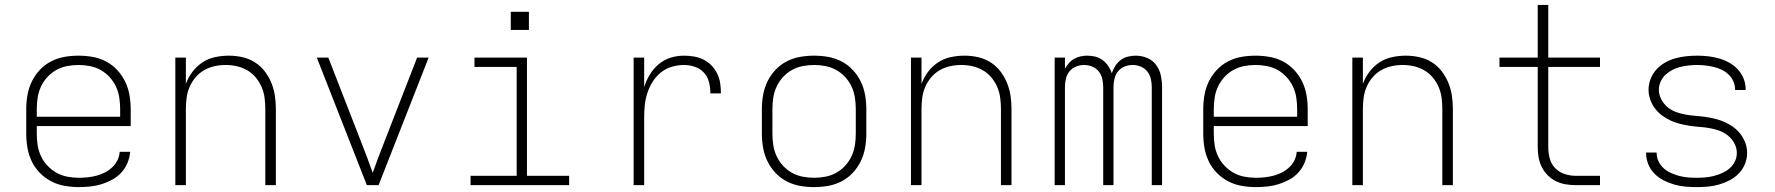

<svg xmlns="http://www.w3.org/2000/svg" viewBox="-20 -755 7240 783"><path d="M302 8Q273 8 244 3Q215 -2 189 -15.5Q163 -29 142.5 -50Q122 -71 109.5 -97Q97 -123 92 -152Q87 -181 87 -210V-310Q87 -339 92 -367.5Q97 -396 109.5 -422Q122 -448 142 -469.5Q162 -491 188 -504.5Q214 -518 242.5 -523Q271 -528 300 -528Q329 -528 357.5 -523Q386 -518 412 -504.5Q438 -491 458 -469.5Q478 -448 490.5 -422Q503 -396 508 -367.5Q513 -339 513 -310V-241H130V-210Q130 -186 133.5 -163Q137 -140 147 -118.5Q157 -97 173.5 -79.5Q190 -62 210.5 -50.5Q231 -39 254.5 -34.5Q278 -30 302 -30Q320 -30 338 -32Q356 -34 373.5 -38.5Q391 -43 407.5 -51.5Q424 -60 437.5 -72.5Q451 -85 459 -101.5Q467 -118 468 -136H511Q509 -113 500 -91Q491 -69 475 -51.5Q459 -34 438 -22.5Q417 -11 394.5 -4Q372 3 348.5 5.5Q325 8 302 8ZM130 -279H470V-310Q470 -333 466.5 -356.5Q463 -380 453 -401.5Q443 -423 427 -440.5Q411 -458 390.5 -469.5Q370 -481 346.5 -485.5Q323 -490 300 -490Q277 -490 253.5 -485.5Q230 -481 209.5 -469.5Q189 -458 173 -440.5Q157 -423 147 -401.5Q137 -380 133.5 -356.5Q130 -333 130 -310Z M695 0V-520H738V-413Q748 -440 765 -462.5Q782 -485 805.5 -500.5Q829 -516 857 -522Q885 -528 913 -528Q941 -528 968 -522Q995 -516 1018.5 -501.5Q1042 -487 1059 -465Q1076 -443 1086.5 -417.5Q1097 -392 1101 -365Q1105 -338 1105 -310V0H1062V-310Q1062 -333 1059 -356Q1056 -379 1047 -400Q1038 -421 1023 -439Q1008 -457 988 -468.5Q968 -480 945.5 -485Q923 -490 900 -490Q877 -490 854.5 -485Q832 -480 812 -468.5Q792 -457 777 -439Q762 -421 753 -400Q744 -379 741 -356Q738 -333 738 -310V0Z M1476 0 1272 -520H1319L1454 -173Q1466 -143 1477.5 -112Q1489 -81 1500 -50Q1511 -81 1522.5 -112Q1534 -143 1546 -173L1681 -520H1728L1524 0Z M1899 0V-38H2087V-482H1915V-520H2129V-38H2301V0ZM2063 -633V-707H2137V-633Z M2564 0V-520H2607V-399Q2615 -426 2629.5 -450Q2644 -474 2665.5 -492.5Q2687 -511 2714 -519.5Q2741 -528 2769 -528Q2790 -528 2810.5 -524.5Q2831 -521 2849 -512Q2867 -503 2881.5 -488Q2896 -473 2905 -454.5Q2914 -436 2917 -415.5Q2920 -395 2920 -374H2877Q2877 -397 2871.5 -419.5Q2866 -442 2851 -458.5Q2836 -475 2814 -482.5Q2792 -490 2769 -490Q2744 -490 2719 -482.5Q2694 -475 2674.5 -459Q2655 -443 2641.5 -421.5Q2628 -400 2620 -375.5Q2612 -351 2609.5 -326Q2607 -301 2607 -276V0Z M3300 8Q3271 8 3242.5 3Q3214 -2 3188 -15.5Q3162 -29 3142 -50.5Q3122 -72 3109.5 -98Q3097 -124 3092 -152.5Q3087 -181 3087 -210V-310Q3087 -339 3092 -367.5Q3097 -396 3109.5 -422Q3122 -448 3142 -469.5Q3162 -491 3188 -504.5Q3214 -518 3242.5 -523Q3271 -528 3300 -528Q3329 -528 3357.5 -523Q3386 -518 3412 -504.5Q3438 -491 3458 -469.5Q3478 -448 3490.5 -422Q3503 -396 3508 -367.5Q3513 -339 3513 -310V-210Q3513 -181 3508 -152.5Q3503 -124 3490.5 -98Q3478 -72 3458 -50.5Q3438 -29 3412 -15.5Q3386 -2 3357.5 3Q3329 8 3300 8ZM3300 -30Q3323 -30 3346.5 -34.5Q3370 -39 3390.5 -50.5Q3411 -62 3427 -79.5Q3443 -97 3453 -118.5Q3463 -140 3466.5 -163.5Q3470 -187 3470 -210V-310Q3470 -333 3466.5 -356.5Q3463 -380 3453 -401.5Q3443 -423 3427 -440.5Q3411 -458 3390.5 -469.5Q3370 -481 3346.5 -485.5Q3323 -490 3300 -490Q3277 -490 3253.5 -485.5Q3230 -481 3209.5 -469.5Q3189 -458 3173 -440.5Q3157 -423 3147 -401.5Q3137 -380 3133.5 -356.5Q3130 -333 3130 -310V-210Q3130 -187 3133.5 -163.5Q3137 -140 3147 -118.5Q3157 -97 3173 -79.5Q3189 -62 3209.5 -50.5Q3230 -39 3253.5 -34.5Q3277 -30 3300 -30Z M3695 0V-520H3738V-413Q3748 -440 3765 -462.5Q3782 -485 3805.5 -500.5Q3829 -516 3857 -522Q3885 -528 3913 -528Q3941 -528 3968 -522Q3995 -516 4018.5 -501.5Q4042 -487 4059 -465Q4076 -443 4086.5 -417.5Q4097 -392 4101 -365Q4105 -338 4105 -310V0H4062V-310Q4062 -333 4059 -356Q4056 -379 4047 -400Q4038 -421 4023 -439Q4008 -457 3988 -468.5Q3968 -480 3945.5 -485Q3923 -490 3900 -490Q3877 -490 3854.5 -485Q3832 -480 3812 -468.5Q3792 -457 3777 -439Q3762 -421 3753 -400Q3744 -379 3741 -356Q3738 -333 3738 -310V0Z M4281 0V-520H4323V-475Q4330 -487 4339 -497.5Q4348 -508 4360.5 -515Q4373 -522 4386.5 -525Q4400 -528 4414 -528Q4431 -528 4447 -524Q4463 -520 4476.5 -510Q4490 -500 4499.5 -486Q4509 -472 4514 -456Q4519 -472 4528 -486Q4537 -500 4550 -510Q4563 -520 4579.5 -524Q4596 -528 4612 -528Q4636 -528 4658.5 -518.5Q4681 -509 4695 -490Q4709 -471 4714 -447.5Q4719 -424 4719 -401V0H4677V-401Q4677 -417 4673 -434Q4669 -451 4658.5 -464Q4648 -477 4632 -483.5Q4616 -490 4599 -490Q4582 -490 4566 -483.5Q4550 -477 4539.5 -464Q4529 -451 4525 -434Q4521 -417 4521 -401V0H4479V-401Q4479 -417 4475 -434Q4471 -451 4460.5 -464Q4450 -477 4434 -483.5Q4418 -490 4401 -490Q4384 -490 4368 -483.5Q4352 -477 4341.5 -464Q4331 -451 4327 -434Q4323 -417 4323 -401V0Z M5102 8Q5073 8 5044 3Q5015 -2 4989 -15.5Q4963 -29 4942.5 -50Q4922 -71 4909.5 -97Q4897 -123 4892 -152Q4887 -181 4887 -210V-310Q4887 -339 4892 -367.5Q4897 -396 4909.5 -422Q4922 -448 4942 -469.5Q4962 -491 4988 -504.5Q5014 -518 5042.5 -523Q5071 -528 5100 -528Q5129 -528 5157.5 -523Q5186 -518 5212 -504.5Q5238 -491 5258 -469.5Q5278 -448 5290.5 -422Q5303 -396 5308 -367.5Q5313 -339 5313 -310V-241H4930V-210Q4930 -186 4933.5 -163Q4937 -140 4947 -118.5Q4957 -97 4973.5 -79.5Q4990 -62 5010.5 -50.5Q5031 -39 5054.5 -34.5Q5078 -30 5102 -30Q5120 -30 5138 -32Q5156 -34 5173.5 -38.5Q5191 -43 5207.5 -51.5Q5224 -60 5237.5 -72.5Q5251 -85 5259 -101.5Q5267 -118 5268 -136H5311Q5309 -113 5300 -91Q5291 -69 5275 -51.5Q5259 -34 5238 -22.5Q5217 -11 5194.5 -4Q5172 3 5148.5 5.5Q5125 8 5102 8ZM4930 -279H5270V-310Q5270 -333 5266.5 -356.5Q5263 -380 5253 -401.5Q5243 -423 5227 -440.5Q5211 -458 5190.5 -469.5Q5170 -481 5146.5 -485.5Q5123 -490 5100 -490Q5077 -490 5053.5 -485.5Q5030 -481 5009.5 -469.5Q4989 -458 4973 -440.5Q4957 -423 4947 -401.5Q4937 -380 4933.5 -356.5Q4930 -333 4930 -310Z M5495 0V-520H5538V-413Q5548 -440 5565 -462.5Q5582 -485 5605.5 -500.5Q5629 -516 5657 -522Q5685 -528 5713 -528Q5741 -528 5768 -522Q5795 -516 5818.5 -501.5Q5842 -487 5859 -465Q5876 -443 5886.5 -417.5Q5897 -392 5901 -365Q5905 -338 5905 -310V0H5862V-310Q5862 -333 5859 -356Q5856 -379 5847 -400Q5838 -421 5823 -439Q5808 -457 5788 -468.5Q5768 -480 5745.5 -485Q5723 -490 5700 -490Q5677 -490 5654.5 -485Q5632 -480 5612 -468.5Q5592 -457 5577 -439Q5562 -421 5553 -400Q5544 -379 5541 -356Q5538 -333 5538 -310V0Z M6406 0Q6385 0 6364.5 -3.5Q6344 -7 6325.5 -16Q6307 -25 6292 -40Q6277 -55 6267.5 -74Q6258 -93 6254.5 -113.5Q6251 -134 6251 -155V-482H6095V-520H6251V-735H6294V-520H6505V-482H6294V-155Q6294 -132 6300 -109Q6306 -86 6322 -69.5Q6338 -53 6360.5 -45.5Q6383 -38 6406 -38H6505V0Z M6899 8Q6876 8 6853 6Q6830 4 6807.5 -2.5Q6785 -9 6764.5 -19.5Q6744 -30 6727.5 -46.5Q6711 -63 6702 -85Q6693 -107 6693 -130Q6693 -130 6693 -131Q6693 -132 6693 -133H6736Q6736 -132 6736 -131.5Q6736 -131 6736 -131Q6736 -113 6744 -96.5Q6752 -80 6765 -68.5Q6778 -57 6794.5 -49.5Q6811 -42 6828.5 -37.5Q6846 -33 6863.5 -31.5Q6881 -30 6899 -30Q6917 -30 6934.5 -31.5Q6952 -33 6969.5 -37.5Q6987 -42 7003.5 -49.5Q7020 -57 7033.5 -68.5Q7047 -80 7055 -96.5Q7063 -113 7063 -131Q7063 -152 7053 -170.5Q7043 -189 7027 -202Q7011 -215 6991.5 -222Q6972 -229 6952 -232.5Q6932 -236 6911.5 -237.5Q6891 -239 6871 -242Q6851 -245 6831 -250Q6811 -255 6792.5 -263.5Q6774 -272 6757.5 -284.5Q6741 -297 6729 -313Q6717 -329 6710 -349Q6703 -369 6703 -389Q6703 -412 6711.5 -433.5Q6720 -455 6735 -471.5Q6750 -488 6770 -499.5Q6790 -511 6811.5 -517Q6833 -523 6856 -525.5Q6879 -528 6901 -528Q6924 -528 6946 -525.5Q6968 -523 6989.5 -517Q7011 -511 7031 -500Q7051 -489 7066.5 -472.5Q7082 -456 7090.5 -435Q7099 -414 7099 -391Q7099 -391 7099 -390Q7099 -389 7099 -388H7056Q7056 -389 7056 -389.5Q7056 -390 7056 -390Q7056 -407 7049 -423Q7042 -439 7029.5 -451Q7017 -463 7001.5 -470.5Q6986 -478 6969 -482Q6952 -486 6935 -488Q6918 -490 6901 -490Q6884 -490 6866.5 -488Q6849 -486 6832.5 -482Q6816 -478 6800.5 -470Q6785 -462 6772.5 -450.5Q6760 -439 6752.5 -422.5Q6745 -406 6745 -389Q6745 -369 6755 -350Q6765 -331 6780.5 -318Q6796 -305 6815.5 -298Q6835 -291 6855 -287.5Q6875 -284 6895.5 -282.5Q6916 -281 6936.5 -278Q6957 -275 6976.5 -270Q6996 -265 7015 -256.5Q7034 -248 7050.5 -235.5Q7067 -223 7079 -207Q7091 -191 7098 -171.5Q7105 -152 7105 -131Q7105 -108 7096 -86Q7087 -64 7071 -47.5Q7055 -31 7034 -20Q7013 -9 6990.5 -2.5Q6968 4 6945 6Q6922 8 6899 8Z"/></svg>

Font: Iosevka SS04 XLt Ex
Style: Regular
Weight: 200
Width: 7
Monospace: yes
Designer: Belleve Invis
Foundry: Belleve Invis
Version: Version 19.0.0; ttfautohint (v1.8.4)